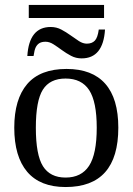

<svg xmlns="http://www.w3.org/2000/svg" viewBox="-20 -752 540 782"><path d="M461.9 -231.9Q461.9 9.8 247.1 9.8Q143.6 9.8 90.8 -52.2Q38.1 -114.3 38.1 -231.9Q38.1 -348.1 90.8 -409.7Q143.6 -471.2 251 -471.2Q355.5 -471.2 408.7 -410.9Q461.9 -350.6 461.9 -231.9ZM374 -231.9Q374 -337.4 343.3 -384.8Q312.5 -432.1 247.1 -432.1Q183.1 -432.1 154.5 -386.7Q126 -341.3 126 -231.9Q126 -121.1 155 -75Q184.1 -28.8 247.1 -28.8Q311.5 -28.8 342.8 -76.7Q374 -124.5 374 -231.9ZM312.5 -514.2Q289.1 -514.2 269.3 -524.7Q249.5 -535.2 231.9 -548.1Q214.4 -561 198 -571.5Q181.6 -582 165.5 -582Q149.9 -582 140.4 -576.2Q130.9 -570.3 125.5 -559.3Q120.1 -548.3 116.7 -523.9H91.3Q98.6 -642.1 186.5 -642.1Q210 -642.1 229.7 -631.6Q249.5 -621.1 267.3 -608.2Q285.2 -595.2 301.5 -584.7Q317.9 -574.2 333.5 -574.2Q354.5 -574.2 366.2 -586.4Q377.9 -598.6 382.3 -631.8H407.7Q400.4 -514.2 312.5 -514.2ZM97.2 -678.7V-731.9H403.8V-678.7Z"/></svg>

Font: Times New Roman
Style: Regular
Weight: 400
Designer: Steve Matteson
Foundry: Ascender Corporation
Version: Version 2.00.3